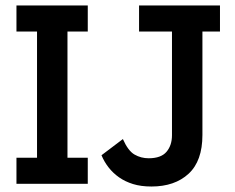

<svg xmlns="http://www.w3.org/2000/svg" viewBox="-20 -670 855 700"><path d="M40 0V-95H115V-555H40V-650H300V-555H226V-95H300V0ZM718 -555V-178Q718 -83 667.5 -36.5Q617 10 532 10Q494 10 465 1Q436 -8 414 -23.5Q392 -39 376 -59.5Q360 -80 350 -104L428 -163Q447 -120 470.5 -106.5Q494 -93 522 -93Q567 -93 587 -116.5Q607 -140 607 -177V-555H487V-650H782V-555Z"/></svg>

Font: Zilla Slab SemiBold
Style: Regular
Weight: 600
Designer: Typotheque.com
Foundry: Typotheque type foundry
Version: Version 1.1; 2017